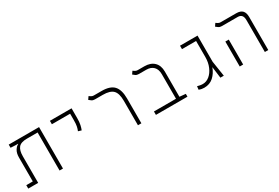

<svg xmlns="http://www.w3.org/2000/svg" viewBox="53 -1477 3410 2350"><g transform="rotate(-30 1758.0 -301.5)"><path d="M505.4 0H457V-537.6H306.2Q219.7 -537.6 187.3 -497.6Q154.8 -457.5 154.8 -376V0H14.6V-48.3H106.4V-385.3Q106.4 -446.8 129.2 -483.6Q151.9 -520.5 180.7 -534.2V-537.6H145.5L76.7 -541V-585.9H505.4Z M937 -290 892.1 -303.7Q903.3 -330.1 909.9 -361.1Q916.5 -392.1 916.5 -448.2V-537.6H658.7V-585.9H964.8V-448.2Q964.8 -392.1 956.5 -354.2Q948.2 -316.4 937 -290Z M1613.3 -350.6V0H1564.9V-346.2Q1564.9 -451.7 1522.5 -494.6Q1480 -537.6 1378.4 -537.6H1268.6Q1240.2 -537.6 1223.4 -549.8Q1206.5 -562 1192.9 -573.2L1219.2 -611.8Q1230.5 -603.5 1245.6 -594.7Q1260.7 -585.9 1278.8 -585.9H1389.6Q1509.3 -585.9 1561.3 -529.8Q1613.3 -473.6 1613.3 -350.6Z M2264.6 -40V0H1818.8V-48.3H2130.4V-395Q2130.4 -463.9 2094 -500.7Q2057.6 -537.6 1992.7 -537.6H1889.2Q1860.8 -537.6 1843.5 -549.8Q1826.2 -562 1813.5 -573.2L1839.8 -611.8Q1851.1 -603.5 1866.2 -594.7Q1881.3 -585.9 1899.4 -585.9H1992.7Q2080.1 -585.9 2129.4 -538.6Q2178.7 -491.2 2178.7 -404.8V-48.3Z M2499 8.8Q2481.4 8.8 2463.1 5.6Q2444.8 2.4 2424.8 -5.9L2430.2 -52.2Q2450.2 -45.9 2470.2 -43Q2490.2 -40 2506.8 -40Q2557.6 -40 2600.8 -75.4Q2644 -110.8 2670.4 -172.4Q2696.8 -233.9 2696.8 -311.5V-537.6H2497.6V-585.9H2745.1V-216.3L2778.3 0H2730L2709 -160.6Q2682.1 -86.4 2629.6 -38.8Q2577.1 8.8 2499 8.8Z M3358.4 0V-451.7Q3358.4 -537.6 3285.6 -537.6H3061Q3032.7 -537.6 3015.9 -549.8Q2999 -562 2985.4 -573.2L3011.7 -611.8Q3022.9 -603.5 3038.1 -594.7Q3053.2 -585.9 3071.3 -585.9H3292Q3351.6 -585.9 3379.2 -556.4Q3406.7 -526.9 3406.7 -467.3V0ZM3003.4 0V-352.5H3051.8V0Z"/></g></svg>

Font: Cascadia Code NF ExtraLight
Style: Regular
Weight: 200
Monospace: yes
Designer: Aaron Bell
Foundry: Saja Typeworks
Version: Version 2404.023; ttfautohint (v1.8.4)